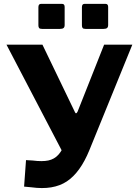

<svg xmlns="http://www.w3.org/2000/svg" viewBox="-20 -974 711 997"><path d="M315.7 -938.3V-844.5Q315.7 -833.2 310.1 -828.6Q304.5 -823.9 291.5 -823.9H198.3Q187 -823.9 183.2 -828.4Q179.4 -832.9 179.4 -842.5V-936.9Q179.4 -954 193.4 -954H301.7Q315.7 -954 315.7 -938.3ZM541.6 -938.3V-844.5Q541.6 -833.2 536 -828.6Q530.4 -823.9 517.5 -823.9H424.2Q412.9 -823.9 409.1 -828.4Q405.4 -832.9 405.4 -842.5V-936.9Q405.4 -954 419.3 -954H527.6Q541.6 -954 541.6 -938.3ZM105.1 -5 115.1 -142.6 149.6 -140.5Q199.8 -134.1 231 -140.7Q262.2 -147.4 282.8 -170.1Q303.4 -192.8 319.2 -233.7L520.6 -742H667.1L444 -194Q396.6 -78 326.8 -31.9Q256.9 14.3 143.1 -1.4ZM313.4 -168 13.7 -742H200.4L368.9 -392.2Q375 -378.2 382.6 -394.1L423.5 -383.1Z"/></svg>

Font: Libre Franklin Thin
Style: Regular
Weight: 100
Designer: Pablo Impallari, Rodrigo Fuenzalida, Nhung Nguyen
Foundry: Impallari Type
Version: Version 3.000